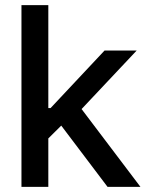

<svg xmlns="http://www.w3.org/2000/svg" viewBox="-20 -727 570 747"><path d="M63.5 -707H168V-306.6H176.8L386.7 -530.3H511.7L297.4 -302.7L526.4 0H398.4L218.3 -238.3L168 -188.5V0H63.5Z"/></svg>

Font: Pretendard JP Medium
Style: Regular
Weight: 500
Designer: Base glyphs from Inter by Rasmus Andersson; Hangeul glyphs from Noto Sans CJK(Source Han Sans) by Jang Soo-young and Kan
Foundry: Kil Hyung-jin
Version: Version 1.309